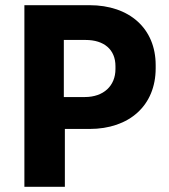

<svg xmlns="http://www.w3.org/2000/svg" viewBox="-20 -720 653 740"><path d="M74 0H230V-223H325C478 -223 580 -313 580 -457V-469C580 -610 479 -700 325 -700H74ZM226 -346V-566H310C381 -566 425 -529 425 -465V-454C425 -389 379 -346 307 -346Z"/></svg>

Font: Fixel Text Bold
Style: Bold
Weight: 700
Width: 4
Designer: AlfaBravo + MacPaw
Foundry: Kyrylo Tkachov, Marchela Mozhyna, Serhii Makarenko, Maria Weinstein, Zakhar Kryvoshyya
Version: Version 1.211